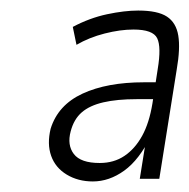

<svg xmlns="http://www.w3.org/2000/svg" viewBox="-20 -733 359 364"><path d="M156 -389Q128 -389 106.5 -402Q85 -415 77 -437.5Q69 -460 76 -489Q90 -534 136.5 -555.5Q183 -577 253 -577H276L272 -545H239Q202 -545 176 -539Q150 -533 135 -520Q120 -507 114 -484Q107 -458 120 -441Q133 -424 169 -424Q196 -424 216 -437.5Q236 -451 249.5 -475.5Q263 -500 269 -537L279 -602Q286 -644 278 -660.5Q270 -677 233 -677Q208 -677 178.5 -669.5Q149 -662 125 -648L118 -682Q150 -699 183 -706Q216 -713 242 -713Q279 -713 296.5 -701.5Q314 -690 318 -665.5Q322 -641 315 -601L282 -394H245L258 -475H266Q244 -430 215.5 -409.5Q187 -389 156 -389Z"/></svg>

Font: Nunito Sans 7pt Condensed ExtraLight
Style: Italic
Weight: 250
Width: 3
Italic angle: -9°
Designer: Vernon Adams
Foundry: Vernon Adams
Version: Version 3.101;gftools[0.9.27]